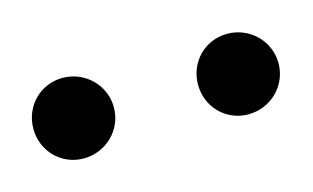

<svg xmlns="http://www.w3.org/2000/svg" viewBox="-31 -789 334 205"><g transform="rotate(-15 135.5 -686.5)"><path d="M226 -731C201.1 -731 182 -711.2 182 -686.5C182 -661.8 201.1 -642 226 -642C250.9 -642 271 -661.8 271 -686.5C271 -711.2 250.9 -731 226 -731ZM44 -731C19.1 -731 0 -711.2 0 -686.5C0 -661.8 19.1 -642 44 -642C68.9 -642 89 -661.8 89 -686.5C89 -711.2 68.9 -731 44 -731Z"/></g></svg>

Font: GI
Style: Regular
Weight: 400
Designer: Alfredo Marco Pradil
Version: Version 1.01 2015